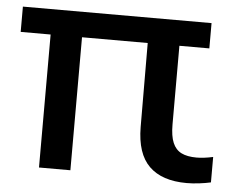

<svg xmlns="http://www.w3.org/2000/svg" viewBox="-44 -596 805 658"><g transform="rotate(5 358.0 -267.0)"><path d="M703.5 -87.5V0Q686 4 663.2 6.8Q640.5 9.5 620.5 9.5Q535.5 9.5 491.5 -33.5Q447.5 -76.5 447 -168L446 -457H220V0.5H112V-457H9V-544H658V-457H555V-186.5Q555 -146.5 564.8 -123.5Q574.5 -100.5 594.5 -90.5Q614.5 -80.5 647 -80.5Q671.5 -80.5 703.5 -87.5Z"/></g></svg>

Font: Encode Sans Semi Expanded Medium
Style: Regular
Weight: 500
Width: 6
Designer: Multiple Designers
Foundry: Impallari Type
Version: Version 2.000